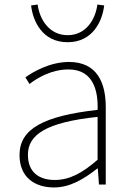

<svg xmlns="http://www.w3.org/2000/svg" viewBox="-20 -813 576 846"><path d="M278 -627C389 -627 431 -720 439 -789L409 -793C401 -729 360 -658 278 -658C196 -658 154 -729 146 -793L117 -789C125 -720 166 -627 278 -627ZM218 13C290 13 352 -26 408 -70H411L416 0H446V-341C446 -448 408 -540 284 -540C199 -540 123 -495 92 -472L110 -443C145 -470 207 -507 282 -507C391 -507 413 -413 410 -329C173 -302 66 -246 66 -130C66 -30 135 13 218 13ZM221 -20C157 -20 103 -50 103 -131C103 -219 182 -274 410 -298V-109C341 -49 285 -20 221 -20Z"/></svg>

Font: SSpoqa Han Sans Neo Thin
Style: Regular
Weight: 100
Designer: [Spoqa Han Sans Neo] Dong-huui Kim  Younghwa Kang  Yujin Lee  [Noto Sans] Ryoko NISHIZUKA  (kana & ideographs); Paul D. 
Foundry: Spoqa (http://www.spoqa-han-sans.com)
Version: Version 1.000